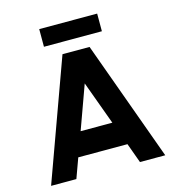

<svg xmlns="http://www.w3.org/2000/svg" viewBox="-124 -976 995 1082"><g transform="rotate(-15 373.0 -435.0)"><path d="M294 -700H452L706 0H558.5L516.5 -115.5H229.5L187.5 0H40ZM280.5 -254.5H465.5L372.5 -508.5ZM204 -870.5H542V-767.5H204Z"/></g></svg>

Font: Urbanist ExtraBold
Style: Regular
Weight: 800
Designer: Corey Hu
Foundry: Corey Hu
Version: Version 1.330; ttfautohint (v1.8.4.7-5d5b)